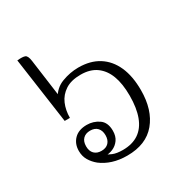

<svg xmlns="http://www.w3.org/2000/svg" viewBox="-149 -759 863 891"><g transform="rotate(-30 282.5 -313.5)"><path d="M283 6Q240 6 205.5 -5Q171 -16 145 -36Q124 -53 111 -75Q98 -97 98 -125Q98 -163 122 -187.5Q146 -212 190 -212Q225 -212 253.5 -192.5Q282 -173 282 -128Q282 -99 268.5 -80Q255 -61 234 -52Q213 -43 190 -44V-54Q204 -44 224.5 -35.5Q245 -27 278 -27Q329 -27 363 -50Q397 -73 414 -118.5Q431 -164 431 -230Q431 -294 414.5 -337.5Q398 -381 365 -404.5Q332 -428 282 -428Q231 -428 199.5 -407.5Q168 -387 153.5 -353.5Q139 -320 139 -279H111L61 -632Q91 -635 103 -630Q115 -625 119 -596L148 -383L135 -385Q157 -429 201 -445.5Q245 -462 289 -462Q353 -462 397.5 -434Q442 -406 465.5 -353.5Q489 -301 489 -226Q489 -120 436.5 -57Q384 6 283 6ZM190 -73Q215 -73 228.5 -87.5Q242 -102 242 -127Q242 -152 228.5 -166.5Q215 -181 190 -181Q166 -181 152 -167Q138 -153 138 -127Q138 -101 152 -87Q166 -73 190 -73Z"/></g></svg>

Font: Noto Serif Thai Light
Style: Regular
Weight: 300
Version: Version 2.001